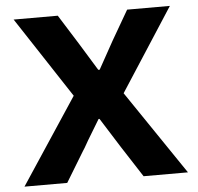

<svg xmlns="http://www.w3.org/2000/svg" viewBox="-51 -767 845 819"><g transform="rotate(-5 371.0 -357.0)"><path d="M264 -368 37 -714H226L305 -588L378 -469H384L450 -588L523 -714H706L477 -360L721 0H531L445 -133L365 -260H361L309 -174Q286 -133 283 -130L204 0H21Z"/></g></svg>

Font: Nebula Sans Bold
Style: Regular
Weight: 700
Designer: Paul D. Hunt for Adobe (as Source Sans)
Foundry: Nebula Entertainment & Broadcasting LLC
Version: Version 1.010